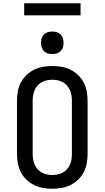

<svg xmlns="http://www.w3.org/2000/svg" viewBox="-20 -1147 640 1175"><path d="M300 8Q271 8 242.5 3Q214 -2 188 -15Q162 -28 141 -48.5Q120 -69 107 -94.5Q94 -120 89 -148.5Q84 -177 84 -206V-529Q84 -558 89 -586.5Q94 -615 107 -640.5Q120 -666 141 -686.5Q162 -707 188 -720Q214 -733 242.5 -738Q271 -743 300 -743Q329 -743 357.5 -738Q386 -733 412 -720Q438 -707 459 -686.5Q480 -666 493 -640.5Q506 -615 511 -586.5Q516 -558 516 -529V-206Q516 -177 511 -148.5Q506 -120 493 -94.5Q480 -69 459 -48.5Q438 -28 412 -15Q386 -2 357.5 3Q329 8 300 8ZM300 -76Q317 -76 333.5 -79.5Q350 -83 364.5 -91Q379 -99 390.5 -112Q402 -125 408.5 -140.5Q415 -156 417.5 -172.5Q420 -189 420 -206V-529Q420 -546 417.5 -562.5Q415 -579 408.5 -594.5Q402 -610 390.5 -623Q379 -636 364.5 -644Q350 -652 333.5 -655.5Q317 -659 300 -659Q283 -659 266.5 -655.5Q250 -652 235.5 -644Q221 -636 209.5 -623Q198 -610 191.5 -594.5Q185 -579 182.5 -562.5Q180 -546 180 -529V-206Q180 -189 182.5 -172.5Q185 -156 191.5 -140.5Q198 -125 209.5 -112Q221 -99 235.5 -91Q250 -83 266.5 -79.5Q283 -76 300 -76ZM300 -816Q286 -816 272.5 -820Q259 -824 249 -834Q239 -844 235 -857.5Q231 -871 231 -885Q231 -899 235 -912.5Q239 -926 249 -936Q259 -946 272.5 -950Q286 -954 300 -954Q314 -954 327.5 -950Q341 -946 351 -936Q361 -926 365 -912.5Q369 -899 369 -885Q369 -871 365 -857.5Q361 -844 351 -834Q341 -824 327.5 -820Q314 -816 300 -816ZM128 -1053V-1127H473V-1053Z"/></svg>

Font: Iosevka HT Medium Extended
Style: Regular
Weight: 500
Width: 7
Monospace: yes
Designer: Belleve Invis
Foundry: Belleve Invis
Version: Version 32.3.0; ttfautohint (v1.8.4)